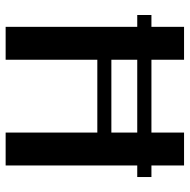

<svg xmlns="http://www.w3.org/2000/svg" viewBox="-16 -657 673 681"><g transform="rotate(90 320.5 -316.5)"><path d="M33.2 -466.8V-517.1H75.2V-632.8H191.9V-517.1H450.2V-632.8H566.9V-517.1H607.9V-466.8H566.9V0H450.2V-325.2H191.9V0H75.2V-466.8ZM450.2 -466.8H191.9V-375H450.2Z"/></g></svg>

Font: Resagokr
Style: Bold
Weight: 600
Designer: gluk
Foundry: gluk
Version: Version 0.95